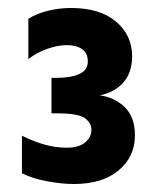

<svg xmlns="http://www.w3.org/2000/svg" viewBox="-20 -849 393 481"><path d="M123 -654H109V-565H124Q176 -565 192.5 -553Q209 -541 209 -524Q209 -505 193 -492Q177 -479 148 -479Q117 -479 89 -487.5Q61 -496 35 -509V-415Q60 -402 97.5 -395Q135 -388 165 -388Q236 -388 277 -422Q318 -456 318 -510Q318 -557 291.5 -581.5Q265 -606 230 -610Q268 -618 289.5 -643Q311 -668 311 -708Q311 -761 270.5 -795Q230 -829 158 -829Q130 -829 102 -822.5Q74 -816 51 -802V-701Q73 -718 99.5 -727Q126 -736 148 -736Q171 -736 185.5 -726Q200 -716 200 -695Q200 -673 178.5 -663.5Q157 -654 123 -654Z"/></svg>

Font: Hind Variable Light
Style: Regular
Weight: 300
Designer: Manushi Parikh, Satya Rajpurohit
Foundry: Indian Type Foundry
Version: Version 3.000